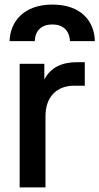

<svg xmlns="http://www.w3.org/2000/svg" viewBox="-20 -820 435 840"><path d="M66 0H179V-312C179 -397 229 -445 304 -445H351V-548H318C252 -548 202 -526 174 -472V-541H66ZM22 -640H132C134 -686 161 -713 209 -713C256 -713 284 -686 286 -640H395C393 -728 334 -800 209 -800C84 -800 24 -725 22 -640Z"/></svg>

Font: Mluvka SemiBold
Style: Regular
Weight: 600
Designer: Modified by Jiří Krblich, Original typeface by Gumpita Rahayu
Foundry: Gumpita Rahayu & Jiří Krblich
Version: Version 2.000;Glyphs 3.1.1 (3134)